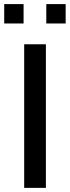

<svg xmlns="http://www.w3.org/2000/svg" viewBox="-35 -909 337 929"><path d="M-14.6 -795.4V-889.2H79.1V-795.4ZM82 0V-694.8H187V0ZM189 -795.4V-889.2H282.7V-795.4Z"/></svg>

Font: CMU Bright
Style: SemiBold
Weight: 600
Version: Version 0.7.0